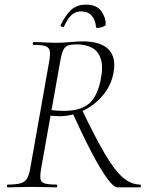

<svg xmlns="http://www.w3.org/2000/svg" viewBox="-20 -806 648 826"><path d="M14 0Q10 0 10 -6Q10 -12 14 -12Q48 -12 67 -17Q86 -22 95.5 -37Q105 -52 110 -81L192 -544Q197 -573 194 -587.5Q191 -602 175.5 -607.5Q160 -613 125 -613Q121 -613 121 -619Q121 -625 125 -625Q146 -625 172.5 -623.5Q199 -622 228 -622Q251 -622 283 -625Q315 -628 335 -628Q414 -628 447.5 -593Q481 -558 468 -491Q458 -439 423.5 -397Q389 -355 339.5 -330.5Q290 -306 235 -306Q226 -306 213 -307Q200 -308 193 -309L195 -333Q209 -331 225 -330Q241 -329 254 -329Q325 -329 361 -358.5Q397 -388 412 -457Q425 -517 414 -551.5Q403 -586 376 -600.5Q349 -615 311 -615Q289 -615 275.5 -611.5Q262 -608 253.5 -593Q245 -578 239 -542L157 -81Q152 -52 154 -37Q156 -22 172 -17Q188 -12 222 -12Q226 -12 226 -6Q226 0 223 0Q201 0 175.5 -1Q150 -2 119 -2Q91 -2 63 -1Q35 0 14 0ZM485 0Q469 0 440.5 -39Q412 -78 374 -150.5Q336 -223 291 -322L331 -337Q389 -216 431 -144.5Q473 -73 508.5 -42.5Q544 -12 582 -12Q586 -12 586 -6Q586 0 582 0Q545 0 521 0Q497 0 485 0ZM393 -689Q391 -719 375 -738Q359 -757 329 -757Q306 -757 289 -742.5Q272 -728 256 -693Q253 -688 246 -691Q239 -694 240 -696Q260 -739 285 -762.5Q310 -786 349 -786Q396 -786 415.5 -758.5Q435 -731 435 -702Q435 -697 428.5 -693.5Q422 -690 414 -688Q406 -686 399.5 -686Q393 -686 393 -689Z"/></svg>

Font: Cormorant Garamond Light Light
Style: Italic
Weight: 300
Italic angle: -10°
Version: Version 4.001